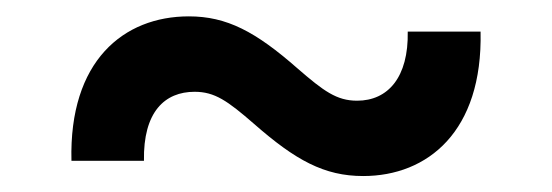

<svg xmlns="http://www.w3.org/2000/svg" viewBox="-20 -408 681 237"><path d="M68.2 -209.5H157.7C156.6 -270.2 183.6 -294.7 220.2 -294.7C245 -294.7 260.7 -283.7 293.7 -255C344.8 -210.2 380.3 -190.7 428.3 -190.7C507.8 -190.7 576 -245.7 573.2 -369H483.3C484.4 -312.5 458.8 -283.7 420.8 -283.7C395.6 -283.7 379.6 -295.5 347.3 -323.5C295.5 -369 259.9 -387.8 213.1 -387.8C132.5 -387.8 65 -332.7 68.2 -209.5Z"/></svg>

Font: RED Number Medium
Style: Regular
Weight: 500
Designer: RED UED
Foundry: rsms
Version: Version 1.003;FEAKit 1.0